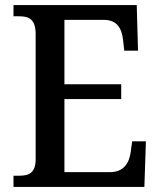

<svg xmlns="http://www.w3.org/2000/svg" viewBox="-20 -734 630 754"><path d="M33 0H547L553 -179H499L493 -135C487 -93 465 -58 412 -58H233V-345H456V-403H233V-656H388C439 -656 458 -623 463 -579L468 -535H522L517 -714H33V-670H55C91 -670 120 -661 120 -600V-109C120 -53 92 -44 55 -44H33Z"/></svg>

Font: Noto Serif SemiCondensed Medium
Style: Regular
Weight: 500
Width: 4
Designer: Monotype Design Team
Foundry: Monotype Imaging Inc.
Version: Version 2.014